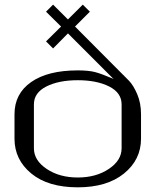

<svg xmlns="http://www.w3.org/2000/svg" viewBox="-20 -801 706 821"><path d="M500 -167V-354.5Q500 -404.3 446.8 -431.2Q393.6 -458 312.5 -458Q231.4 -458 178.2 -431.2Q125 -404.3 125 -354.5V-167Q125 -115.2 179.7 -78.6Q234.4 -42 312.5 -42Q390.6 -42 445.3 -78.6Q500 -115.2 500 -167ZM583 -208Q583 -118.2 510.3 -59.1Q437.5 0 312.5 0Q185.5 0 113.8 -59.1Q42 -118.2 42 -208V-312.5Q42 -400.4 113.3 -450.2Q184.6 -500 312.5 -500Q359.4 -500 386.7 -492.7Q414.1 -485.4 455.1 -467.8Q461.9 -464.8 465.8 -462.9L270.5 -658.2L207 -593.8L176.8 -624L241.2 -687.5L176.8 -751L207 -781.2L270.5 -717.8L334 -781.2L364.3 -751L300.8 -687.5L532.2 -455.1Q550.8 -435.5 566.9 -397.9Q583 -360.4 583 -312.5Z"/></svg>

Font: okolaks
Style: Regular
Weight: 500
Version: Version 000.6.0